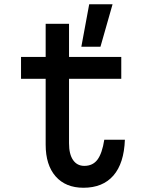

<svg xmlns="http://www.w3.org/2000/svg" viewBox="-20 -868 690 904"><path d="M305 -756V-600H551V-497H305V-193Q305 -142 324 -114.5Q343 -87 377 -87Q417 -87 439 -116.5Q461 -146 471 -210H568Q564 -99 514 -41.5Q464 16 373 16Q289 16 242 -37.5Q195 -91 195 -187V-497H79V-600H195V-756ZM363 -648 400 -848H510L453 -648Z"/></svg>

Font: Martian Mono SemiCondensed
Style: Regular
Weight: 400
Width: 4
Designer: Roman Shamin
Foundry: Evil Martians
Version: Version 1.000